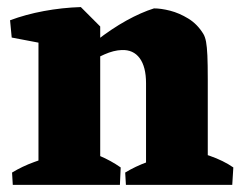

<svg xmlns="http://www.w3.org/2000/svg" viewBox="-20 -518 687 538"><path d="M87.8 0V-445.5L206.5 -498.2L260.8 -443.8V0ZM389.2 0V-284.8Q389.2 -330.8 371.4 -355Q353.5 -379.2 320.8 -377.8Q298.5 -377 272.5 -365.5Q246.5 -354 220.5 -337.4Q194.5 -320.8 170.5 -302.5L165.2 -328.8Q207 -370.8 250 -404.1Q293 -437.5 334.2 -460.4Q375.5 -483.2 411.5 -494.5Q431.2 -494.5 456.8 -488Q482.2 -481.5 507.6 -466Q533 -450.5 549.8 -423Q554.8 -414.8 557.4 -400.8Q560 -386.8 561.1 -362.4Q562.2 -338 562.2 -295.5V0ZM12.8 -412.8 8.2 -461.2Q51.8 -477.5 102.8 -487Q153.8 -496.5 206.5 -498.2L206 -427.5L129.8 -390.5ZM15.8 0 13.8 -34.5Q42.2 -51.8 75.8 -64Q109.2 -76.2 137.2 -82.8L127.8 0ZM170.5 0 195.5 -103Q226.8 -95 258.8 -81.5Q290.8 -68 318.2 -48.8L316 0ZM332.8 0 330.8 -34.5Q359.2 -51.8 392.8 -64Q426.2 -76.2 454.2 -82.8L444.8 0ZM472.2 0 497.2 -103Q528.5 -95 567.4 -81.5Q606.2 -68 633.8 -48.8L630.8 0Z"/></svg>

Font: Eczar
Style: Regular
Weight: 400
Designer: Vaibhav Singh
Foundry: Rosetta Type Foundry
Version: Version 2.000